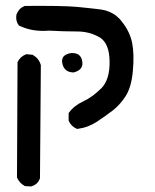

<svg xmlns="http://www.w3.org/2000/svg" viewBox="-20 -380 540 668"><path d="M65.4 266.6Q48.3 257.3 39.6 238.8L39.1 237.8V236.3L41 -162.1V-163.6L41.5 -164.6Q50.3 -183.1 70.3 -190.9L71.3 -191.4H72.8L92.3 -189.5H93.8L94.7 -188.5Q115.2 -176.8 121.6 -154.8L122.1 -154.3V-153.3L119.1 239.3V240.2L118.7 241.2Q116.2 248 112.1 253.4Q107.9 258.8 102.3 262.5Q96.7 266.1 89.8 268.1L88.9 268.6H87.4L67.9 267.6H66.9ZM246.6 67.9Q227.1 59.1 219.2 40.5L218.8 39.1V38.1V15.6V13.7L219.7 12.2Q237.8 -12.7 270.5 -27.8Q285.6 -34.7 301.3 -46.1Q316.9 -57.6 332.5 -72.8Q362.3 -103 361.3 -166.5Q360.4 -229 327.6 -249.5Q315.9 -256.3 303.5 -261Q291 -265.6 277.3 -268.1Q263.7 -270.5 249 -270.5Q203.1 -270.5 150.4 -273.4Q92.3 -268.6 47.4 -290.5L45.9 -291L44.9 -292.5Q33.7 -307.1 37.1 -329.1V-329.6L37.6 -330.1Q41.5 -340.3 48.3 -347.7Q55.2 -355 65.4 -358.9L66.4 -359.4H67.4Q195.3 -360.4 243.2 -356.4Q254.9 -355.5 266.4 -354.2Q277.8 -353 289.1 -351.8Q300.3 -350.6 311 -349.4Q321.8 -348.1 332.5 -346.7Q339.8 -345.7 346.7 -343.8Q353.5 -341.8 359.9 -339.1Q366.2 -336.4 372.3 -333Q378.4 -329.6 384 -325.2Q389.6 -320.8 394.8 -315.7Q399.9 -310.5 404.3 -304.2Q418.5 -286.6 427.2 -268.1Q436 -249.5 439.9 -230Q447.3 -191.9 442.4 -134.8Q437.5 -77.1 417 -45.4Q397 -14.6 371.6 4.9Q347.2 23.4 317.9 43Q287.1 63.5 250 68.4H248ZM234.4 -127.9Q225.1 -128.4 217.8 -131.3Q210.4 -134.3 205.6 -140.1Q200.7 -146 198.2 -154.3Q190.4 -179.7 209.5 -189.9Q227.1 -198.7 244.6 -193.8Q264.2 -188 266.6 -162.6Q269 -136.2 235.8 -127.9H234.9Z"/></svg>

Font: NaikaiFont
Style: SemiBold
Weight: 600
Version: Version 1.89